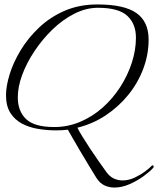

<svg xmlns="http://www.w3.org/2000/svg" viewBox="-20 -574 711 863"><path d="M494 269Q470 269 449 259Q428 249 413 225Q397 199 377.5 167Q358 135 339 102.5Q320 70 305.5 45Q291 20 285 9Q260 12 232 12Q192 12 152 5.5Q112 -1 79.5 -18Q47 -35 27 -66Q7 -97 7 -146Q7 -187 23.5 -240.5Q40 -294 73 -348.5Q106 -403 155.5 -450Q205 -497 270.5 -525.5Q336 -554 418 -554Q538 -554 593 -515.5Q648 -477 648 -396Q648 -329 624 -265Q600 -201 556.5 -147.5Q513 -94 455 -55.5Q397 -17 328 0Q335 15 350.5 40Q366 65 385 94Q404 123 423.5 150.5Q443 178 458 199Q473 220 492 228.5Q511 237 530 237Q559 237 586 224Q613 211 633.5 195.5Q654 180 661 172Q664 169 666 169Q669 169 670.5 172.5Q672 176 669 180Q655 196 626.5 217Q598 238 563 253.5Q528 269 494 269ZM224 -3Q285 -3 340.5 -26.5Q396 -50 441.5 -90.5Q487 -131 520.5 -183Q554 -235 572.5 -292Q591 -349 591 -405Q591 -467 552 -503Q513 -539 420 -539Q367 -539 314.5 -512.5Q262 -486 216.5 -442Q171 -398 135.5 -345Q100 -292 80 -238Q60 -184 60 -137Q60 -74 97.5 -38.5Q135 -3 224 -3Z"/></svg>

Font: Italianno
Style: Regular
Weight: 400
Designer: Robert E. Leuschke
Foundry: Robert E. Leuschke
Version: Version 1.100; ttfautohint (v1.8.3)